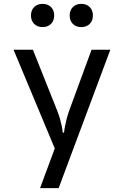

<svg xmlns="http://www.w3.org/2000/svg" viewBox="-20 -807 640 992"><path d="M150 -550 276 -234Q285 -211 290.5 -191Q296 -171 299 -156Q303 -137 304 -122H311Q312 -137 316 -155Q319 -171 324 -191Q329 -211 337 -234L453 -550H550L283 165H187L263 -40L50 -550ZM140 -727Q140 -754 156.5 -770.5Q173 -787 200 -787Q227 -787 243.5 -770.5Q260 -754 260 -727Q260 -700 243.5 -683.5Q227 -667 200 -667Q173 -667 156.5 -683.5Q140 -700 140 -727ZM340 -727Q340 -754 356.5 -770.5Q373 -787 400 -787Q427 -787 443.5 -770.5Q460 -754 460 -727Q460 -700 443.5 -683.5Q427 -667 400 -667Q373 -667 356.5 -683.5Q340 -700 340 -727Z"/></svg>

Font: JetBrainsMono NF
Style: Regular
Weight: 400
Monospace: yes
Designer: Philipp Nurullin, Konstantin Bulenkov
Foundry: JetBrains
Version: Version 1.0.2; ttfautohint (v1.8.3)